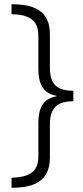

<svg xmlns="http://www.w3.org/2000/svg" viewBox="-20 -736 397 916"><path d="M35 112Q77 111 105.5 101Q134 91 148.5 69Q163 47 163 11V-153Q163 -205 183 -236.5Q203 -268 250 -277V-279Q204 -287 183.5 -319Q163 -351 163 -404V-565Q163 -603 148.5 -625Q134 -647 105.5 -657.5Q77 -668 35 -668V-716Q101 -716 140.5 -700Q180 -684 199 -652.5Q218 -621 218 -575V-414Q218 -373 230 -348.5Q242 -324 267 -313.5Q292 -303 330 -303V-253Q292 -253 267 -242Q242 -231 230 -206.5Q218 -182 218 -142V18Q218 64 199 96Q180 128 140 144Q100 160 35 160Z"/></svg>

Font: Noto Sans Hebrew Thin Light
Style: Regular
Weight: 300
Version: Version 3.001